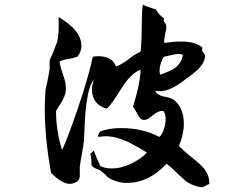

<svg xmlns="http://www.w3.org/2000/svg" viewBox="-20 -789 1040 823"><path d="M848 14Q816 11 786 -6Q770 -17 741 -45Q727 -59 715.5 -69.5Q704 -80 694 -87Q618 -6 528 -5Q484 -4 445 -27Q434 -39 410 -59Q399 -63 387.5 -68Q376 -73 372 -83Q373 -106 367 -132Q371 -131 376 -138Q380 -143 382 -143Q386 -132 393 -115.5Q400 -99 410 -77Q431 -67 459 -67Q501 -67 545 -89Q586 -109 610 -135Q577 -155 556 -166.5Q535 -178 526 -182Q475 -205 433 -205Q418 -205 401 -202Q397 -210 410 -226Q449 -240 498 -240Q592 -240 663 -202Q673 -209 681.5 -232.5Q690 -256 690 -279Q690 -303 680 -313Q659 -316 634 -294Q611 -273 595 -275Q582 -276 571 -297Q557 -324 550 -331Q567 -387 575 -427Q583 -467 582 -490Q541 -474 503 -414Q457 -339 438 -323Q374 -341 374 -408Q374 -414 376 -424Q378 -434 382 -448Q361 -422 351 -348Q347 -324 344.5 -284Q342 -244 340 -188Q338 -166 331 -129Q324 -92 322 -74V-34Q322 -17 304 -7Q292 -1 279 -1Q246 -1 199 -48Q172 -194 172 -320Q172 -364 175 -403Q183 -434 193 -494Q192 -507 193 -532Q200 -545 207.5 -564.5Q215 -584 225 -609Q234 -645 231 -716Q329 -659 329 -592Q329 -568 312 -546Q306 -544 295.5 -541Q285 -538 270 -536Q244 -531 235 -525Q236 -517 240 -502Q244 -487 252 -464Q265 -427 262 -400Q261 -389 256.5 -377.5Q252 -366 245 -353Q238 -343 232 -333Q226 -323 220 -313Q221 -224 246 -146Q256 -166 271.5 -206.5Q287 -247 308 -308Q333 -380 350.5 -439.5Q368 -499 378 -546Q383 -547 389 -547.5Q395 -548 401 -548Q462 -548 477 -504Q501 -512 531 -535Q547 -548 559.5 -555.5Q572 -563 582 -567Q587 -590 588 -708Q588 -725 589 -740Q590 -755 592 -769Q610 -760 649 -748Q663 -722 684 -710Q681 -706 681 -701Q681 -699 691 -685Q692 -681 692.5 -677Q693 -673 693 -669Q693 -666 692 -661Q691 -656 689 -649Q687 -639 685 -626.5Q683 -614 684 -605Q728 -611 756 -611Q821 -611 848 -584Q846 -578 846 -575Q846 -571 851 -564Q855 -560 856.5 -557Q858 -554 859 -553Q860 -522 827 -490Q820 -483 803 -470Q786 -457 759 -437Q705 -398 666 -398Q661 -398 655.5 -398.5Q650 -399 645 -400Q654 -381 683 -375Q718 -369 729 -358Q768 -324 768 -259Q768 -212 747 -164Q754 -156 767 -144Q780 -132 800 -116Q841 -84 855 -66Q879 -35 877 0Q873 0 848 14ZM666 -469Q711 -484 729 -497Q758 -518 764 -553Q756 -558 745 -558Q734 -558 711 -552Q682 -546 681 -545Q664 -513 664 -486Q664 -482 664.5 -477.5Q665 -473 666 -469Z"/></svg>

Font: Yuji Hentaigana Akari
Style: Regular
Weight: 400
Designer: Kataoka Yuji
Foundry: Kinuta Font Factory
Version: Version 3.002